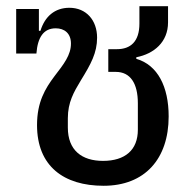

<svg xmlns="http://www.w3.org/2000/svg" viewBox="-20 -585 628 617"><path d="M313 12C445 12 522 -74 522 -211C522 -306 487 -376 418 -396V-401C475 -412 520 -450 520 -513V-565H428V-509C428 -451 399 -427 356 -427H328V-354H352C399 -354 423 -317 423 -253V-168C423 -103 382 -68 311 -68C243 -68 198 -102 198 -175V-205C198 -256 217 -289 240 -327C272 -379 292 -415 292 -464C292 -520 257 -560 203 -560C156 -560 124 -532 110 -486H105V-556H32V-413H97C101 -465 120 -494 159 -494C187 -494 208 -478 208 -445C208 -408 185 -379 155 -340C125 -300 99 -257 99 -183C99 -51 185 12 313 12Z"/></svg>

Font: IBM Plex Thai Text
Style: Regular
Weight: 450
Designer: Mike Abbink, Paul van der Laan, Pieter van Rosmalen, Ben Mitchell, Mark Frömberg
Foundry: Bold Monday
Version: Version 1.0